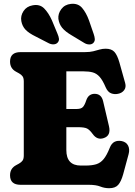

<svg xmlns="http://www.w3.org/2000/svg" viewBox="-20 -975 714 1013"><path d="M33 -650Q33 -700 88.5 -700H428Q454 -700 472 -704.5Q490 -709 505.2 -713.5Q520.5 -718 537.5 -718Q568.5 -718 583.8 -701Q599 -684 610 -645.5L640.5 -536.5Q646.5 -514.5 635 -499.2Q623.5 -484 602.5 -480Q583.5 -476 566 -482.8Q548.5 -489.5 537.5 -514.5Q521.5 -552 505.5 -569.8Q489.5 -587.5 469.5 -593Q449.5 -598.5 421.5 -598.5H330V-400H384.5Q408 -400 417.5 -410.5Q427 -421 434.5 -444Q441 -463.5 452.5 -471.8Q464 -480 479 -480Q515 -480 524 -441L555 -309Q566.5 -259.5 527.5 -246.5Q493 -234.5 469 -268Q453.5 -289.5 439.5 -296.8Q425.5 -304 390.5 -304H330V-183.5Q330 -101.5 406.5 -101.5H431Q465 -101.5 487.8 -108.5Q510.5 -115.5 527 -135.8Q543.5 -156 559 -195Q568 -218.5 584.5 -226.8Q601 -235 623 -230.5Q646 -225.5 655.8 -206.8Q665.5 -188 658.5 -161.5L629.5 -54.5Q619 -17 603.5 0.5Q588 18 556 18Q531 18 508.8 9Q486.5 0 447.5 0H88.5Q33 0 33 -50Q33 -86.5 65 -103.5L80.5 -112Q93 -119 99.2 -128Q105.5 -137 105.5 -155V-545Q105.5 -563 99.2 -572Q93 -581 80.5 -588L65 -596.5Q33 -613.5 33 -650ZM449.5 -867.5 474.5 -795Q479.5 -780.5 480.2 -769Q481 -757.5 472 -748Q463.5 -740 450 -740.5Q436.5 -741 424.5 -748.5L359 -788Q324 -808.5 308 -828.2Q292 -848 288 -875.5Q285.5 -903 303.5 -927Q321.5 -951 354 -954.5Q391.5 -958.5 413 -933.5Q434.5 -908.5 449.5 -867.5ZM254 -867.5 283.5 -796.5Q289.5 -783 291 -771.2Q292.5 -759.5 284 -750Q276 -741.5 262.8 -741Q249.5 -740.5 237 -747L169 -782Q132 -800 114.8 -818.2Q97.5 -836.5 92.5 -863.5Q87.5 -891.5 104 -916.5Q120.5 -941.5 152.5 -947Q189.5 -954 212.8 -930.8Q236 -907.5 254 -867.5Z"/></svg>

Font: Fraunces 72pt S100 Black
Style: Regular
Weight: 900
Version: Version 1.000; ttfautohint (v1.8.3)